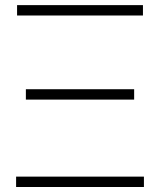

<svg xmlns="http://www.w3.org/2000/svg" viewBox="-20 -748 640 768"><path d="M44.4 0V-41.5H555.7V0ZM83.5 -349.6V-391.1H516.6V-349.6ZM48.3 -686V-727.5H551.8V-686Z"/></svg>

Font: Inter 28pt ExtraLight
Style: Regular
Weight: 250
Designer: Rasmus Andersson
Foundry: rsms
Version: Version 4.001;git-66647c0bb